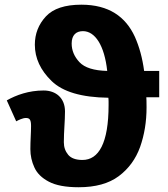

<svg xmlns="http://www.w3.org/2000/svg" viewBox="-20 -785 715 815"><path d="M332 -652.8C383.3 -652.8 423.3 -592.8 435.1 -483.9C378.4 -485.4 339.4 -497.6 317.4 -521C295.4 -544.4 284.2 -570.8 284.2 -600.1C284.2 -635.7 302.7 -652.8 332 -652.8ZM325.2 -765.1C255.9 -765.1 205.6 -748.5 174.8 -715.3C143.6 -681.6 127.9 -641.6 127.9 -595.2C127.9 -538.1 151.9 -486.8 199.2 -440.9C246.6 -395 326.7 -371.6 439.9 -370.1C440.4 -366.7 440.9 -361.3 440.9 -354V-338.9C440.9 -177.2 398.9 -106 330.1 -106C302.2 -106 281.7 -113.3 269.5 -127.9C257.3 -142.6 251 -160.2 251 -181.2C251 -227.5 255.9 -270.5 255.9 -312C255.9 -369.1 217.3 -400.9 165 -400.9C102.5 -400.9 49.3 -381.8 8.8 -358.9L48.8 -270C58.6 -275.4 76.7 -284.2 89.8 -284.2C106 -284.2 111.8 -276.9 111.8 -250C111.8 -222.2 108.9 -187 108.9 -151.9C108.9 -124.5 114.7 -98.6 126 -74.2C137.2 -49.3 157.7 -29.3 187.5 -13.7C217.3 2 259.3 9.8 314 9.8C385.3 9.8 441.9 -5.9 483.9 -37.1C525.9 -68.4 556.2 -109.9 574.7 -161.1C592.8 -212.4 602.1 -268.1 602.1 -329.1C602.1 -353 601.6 -367.7 601.1 -372.1H655.8V-483.9H591.8C584.5 -538.6 571.3 -586.9 552.2 -629.4C513.2 -713.9 442.4 -765.1 325.2 -765.1Z"/></svg>

Font: Avrile Sans
Style: Bold
Weight: 700
Designer: Monotype Design Team, Google (font), Stefan Peev (BGR Cyrillic), Cristiano Sobral (main changes)
Foundry: The Avrile Sans Project Authors
Version: Version 3.110